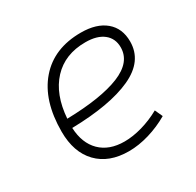

<svg xmlns="http://www.w3.org/2000/svg" viewBox="-122 -665 831 813"><g transform="rotate(-30 293.0 -258.5)"><path d="M294.9 -35.2Q335.4 -35.2 381.6 -48.3Q427.7 -61.5 470.7 -85.4L487.8 -47.9Q441.9 -21 390.1 -5.6Q338.4 9.8 290.5 9.8Q193.4 9.8 138.7 -46.9Q84 -103.5 84 -204.6Q84 -356.4 158 -441.9Q231.9 -527.3 363.8 -527.3Q440.4 -527.3 483.4 -491.2Q526.4 -455.1 526.4 -390.6Q526.4 -294.9 422.1 -247.3Q317.9 -199.7 130.9 -195.8Q134.3 -120.1 177.2 -77.6Q220.2 -35.2 294.9 -35.2ZM132.3 -240.2Q300.3 -244.1 389.9 -280.5Q479.5 -316.9 479.5 -389.2Q479.5 -432.6 448.2 -457.5Q417 -482.4 359.9 -482.4Q259.8 -482.4 200.2 -418.5Q140.6 -354.5 132.3 -240.2Z"/></g></svg>

Font: Cascadia Mono NF ExtraLight
Style: Italic
Weight: 200
Italic angle: -10°
Monospace: yes
Designer: Aaron Bell
Foundry: Saja Typeworks
Version: Version 2404.023; ttfautohint (v1.8.4)